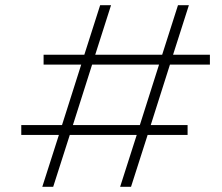

<svg xmlns="http://www.w3.org/2000/svg" viewBox="-20 -720 857 740"><path d="M443 0H485L549 -200H703V-238H561L635 -471H789V-509H647L708 -700H666L605 -509H347L408 -700H366L305 -509H148V-471H293L219 -238H62V-200H207L143 0H185L249 -200H507ZM261 -238 335 -471H593L519 -238Z"/></svg>

Font: Fixel Display ExtraLight
Style: Italic
Weight: 200
Italic angle: -10°
Designer: AlfaBravo + MacPaw
Foundry: Kyrylo Tkachov, Marchela Mozhyna, Serhii Makarenko, Maria Weinstein, Zakhar Kryvoshyya
Version: Version 1.210;Glyphs 3.2 (3217)